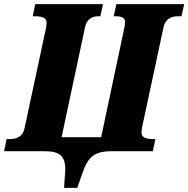

<svg xmlns="http://www.w3.org/2000/svg" viewBox="-56 -734 914 932"><path d="M255 178H319L340 118C369 32 395 0 487 0H686L698 -59H686C648 -59 631 -69 631 -90C631 -96 632 -105 633 -113L738 -603C746 -639 772 -655 806 -655H825L838 -714H509L496 -655H506C538 -655 551 -646 551 -627C551 -620 550 -611 548 -601L435 -68H243L357 -603C365 -639 388 -655 420 -655H431L444 -714H115L103 -655H115C153 -655 170 -645 170 -624C170 -618 169 -609 168 -601L63 -111C56 -75 29 -59 -5 -59H-24L-36 0H162C235 0 261 25 261 89C261 97 260 106 259 118Z"/></svg>

Font: Noto Serif SemiCondensed Black
Style: Italic
Weight: 900
Width: 4
Italic angle: -12°
Designer: Monotype Design Team
Foundry: Monotype Imaging Inc.
Version: Version 2.014